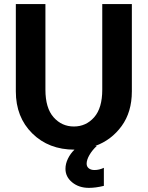

<svg xmlns="http://www.w3.org/2000/svg" viewBox="-20 -722 719 935"><path d="M413.1 192.9Q364.3 192.9 331.5 166Q298.8 139.2 298.8 100.1Q298.8 75.2 311 50.3Q323.2 25.4 342.8 6.8Q217.3 6.8 137.2 -72.3Q57.1 -151.4 57.1 -276.9V-702.1H201.2V-285.2Q201.2 -195.8 241 -150.9Q280.8 -106 339.8 -106Q398.9 -106 438.5 -150.9Q478 -195.8 478 -285.2V-702.1H622.1V-276.9Q622.1 -176.8 572.5 -108.4Q522.9 -40 443.8 -11.2H451.2Q428.7 9.8 415.3 33.2Q401.9 56.6 401.9 75.2Q401.9 89.4 412.4 97.7Q422.9 106 439.9 106Q463.4 106 485.8 95.2V183.1Q445.8 192.9 413.1 192.9Z"/></svg>

Font: LT Superior
Style: Bold
Weight: 400
Designer: Daniel Lyons
Foundry: LyonsType
Version: Version 1.000